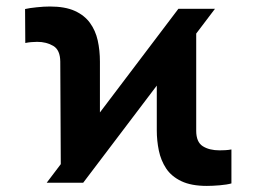

<svg xmlns="http://www.w3.org/2000/svg" viewBox="-20 -573 804 602"><path d="M126.4 0 539.4 -545.5H654.1L240.8 0ZM170.8 -12.8 169 -379.6Q168.7 -416.2 147.2 -429Q125.7 -441.8 96.6 -441.8Q87.4 -441.8 77.6 -440.9Q67.8 -440 59.3 -438.2L58.6 -544.7Q72.4 -547.9 95.2 -550.2Q117.9 -552.6 136.7 -552.6Q183.9 -552.6 214.3 -538.9Q244.7 -525.2 262.1 -501.2Q279.5 -477.3 286.4 -446.2Q293.3 -415.1 293.3 -379.6V-121.8ZM628.6 9.9Q579.5 9.9 548.5 -5Q517.4 -19.9 500.9 -44.9Q484.4 -70 478 -101Q471.6 -132.1 471.6 -164.1V-423.7L595.2 -532.7V-163Q595.2 -127.8 615.6 -114.7Q636 -101.6 668.3 -101.6Q675.8 -101.6 685.9 -102.1Q696 -102.6 705.6 -104.4V2.1Q691.8 6 668.7 8Q645.6 9.9 628.6 9.9Z"/></svg>

Font: InterMG
Style: Bold
Weight: 700
Designer: Rasmus Andersson
Foundry: rsms
Version: Version 3.019;December 26, 2023;FontCreator 15.0.0.2955 64-b